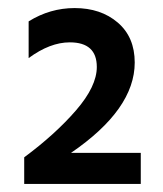

<svg xmlns="http://www.w3.org/2000/svg" viewBox="-20 -848 405 476"><path d="M40 -392V-458Q117 -515 168.5 -574.5Q220 -634 220 -682Q220 -743 153 -743Q104 -743 51 -704V-795Q104 -828 165 -828Q230 -828 272 -792Q314 -756 314 -693Q314 -577 156 -469H329V-392Z"/></svg>

Font: Hind SemiBold
Style: Regular
Weight: 600
Designer: Manushi Parikh, Satya Rajpurohit
Foundry: Indian Type Foundry
Version: Version 2.001;PS 1.0;hotconv 1.0.79;makeotf.lib2.5.61930; tt